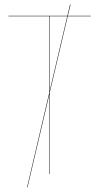

<svg xmlns="http://www.w3.org/2000/svg" viewBox="-20 -748 426 825"><path d="M370.1 -678.2H271L193.8 -350.6V0H191.9V-341.8L98.1 57.1H96.2L191.9 -350.6V-678.2H16.1V-680.2H269.5L280.8 -728H283.2L271.5 -680.2H370.1ZM193.8 -358.9 269 -678.2H193.8Z"/></svg>

Font: Fira Sans Compressed Two
Style: Regular
Weight: 100
Width: 1
Designer: Carrois Corporate & Edenspiekermann AG
Foundry: Carrois Corporate GbR & Edenspiekermann AG
Version: Version 4.203;PS 004.203;hotconv 1.0.88;makeotf.lib2.5.64775